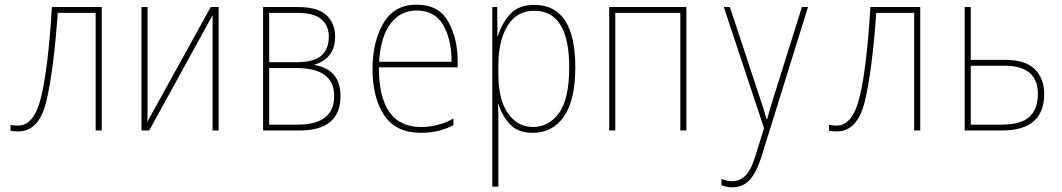

<svg xmlns="http://www.w3.org/2000/svg" viewBox="-20 -558 4540 821"><path d="M227 -503H389V0H415V-528H202Q186 -267 156 -144Q126 -21 58 -21Q36 -21 25 -24V1Q30 2 37.5 3Q45 4 58 4Q147 4 178 -124.5Q209 -253 227 -503Z M889 -493V0H915V-528H881L610 -37Q611 -59 611 -78Q611 -97 611 -120V-528H585V0H618Z M1260 0Q1436 0 1436 -147Q1436 -261 1325 -280V-282Q1365 -293 1389 -322.5Q1413 -352 1413 -402Q1413 -457 1376.5 -492.5Q1340 -528 1251 -528H1105V0ZM1131 -503H1247Q1324 -503 1355 -475Q1386 -447 1386 -402Q1386 -348 1354 -320Q1322 -292 1248 -292H1131ZM1131 -267H1248Q1409 -267 1409 -147Q1409 -25 1252 -25H1131Z M1919 -23V-51Q1854 -15 1780 -15Q1600 -15 1600 -270H1937V-296Q1937 -394 1896.5 -466Q1856 -538 1761 -538Q1666 -538 1619.5 -459Q1573 -380 1573 -262Q1573 -140 1623 -65Q1673 10 1780 10Q1858 10 1919 -23ZM1761 -513Q1840 -513 1875.5 -450.5Q1911 -388 1911 -294H1601Q1608 -403 1650.5 -458Q1693 -513 1761 -513Z M2111 -241V-279Q2111 -384 2150.5 -448Q2190 -512 2264 -512Q2414 -512 2414 -270Q2414 -135 2370.5 -75Q2327 -15 2259 -15Q2193 -15 2152 -73.5Q2111 -132 2111 -241ZM2111 240V-11Q2111 -39 2111 -64.5Q2111 -90 2109 -112H2112Q2125 -66 2159.5 -28Q2194 10 2258 10Q2343 10 2391.5 -60Q2440 -130 2440 -270Q2440 -537 2265 -537Q2196 -537 2160 -496Q2124 -455 2109 -403H2107L2106 -528H2085V240Z M2611 0V-503H2889V0H2915V-528H2585V0Z M3236 112 3435 -528H3409L3292 -155Q3282 -123 3274.5 -98.5Q3267 -74 3260 -48H3258Q3254 -64 3247 -86Q3240 -108 3224 -156L3101 -528H3075L3247 -10L3209 112Q3190 173 3165.5 195Q3141 217 3110 217Q3090 217 3065 207V234Q3089 243 3110 243Q3157 243 3186 211Q3215 179 3236 112Z M3727 -503H3889V0H3915V-528H3702Q3686 -267 3656 -144Q3626 -21 3558 -21Q3536 -21 3525 -24V1Q3530 2 3537.5 3Q3545 4 3558 4Q3647 4 3678 -124.5Q3709 -253 3727 -503Z M4264 0Q4445 0 4445 -156Q4445 -222 4405 -262Q4365 -302 4278 -302H4131V-528H4105V0ZM4131 -277H4274Q4418 -277 4418 -157Q4418 -93 4382.5 -59Q4347 -25 4260 -25H4131Z"/></svg>

Font: Noto Sans Mono UI Condensed Thin
Style: Regular
Weight: 250
Width: 3
Designer: Monotype Design team
Foundry: Monotype Imaging Inc.
Version: 1.000